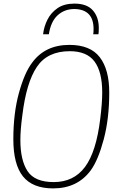

<svg xmlns="http://www.w3.org/2000/svg" viewBox="-20 -1037 676 1065"><path d="M278 -27Q389 -27 451.5 -111Q514 -195 536 -378Q547 -465 547 -524Q547 -638 504.5 -695.5Q462 -753 367 -753Q243 -753 184.5 -666Q126 -579 104 -398Q93 -317 93 -260Q93 -148 133 -87.5Q173 -27 278 -27ZM275 8Q161 8 107.5 -58.5Q54 -125 54 -265Q54 -409 85 -521.5Q116 -634 158 -689Q230 -788 365 -788Q481 -788 533.5 -719.5Q586 -651 586 -524Q586 -379 555.5 -264.5Q525 -150 484 -93Q410 8 275 8ZM526 -847H497Q499 -855 499 -876Q499 -985 393 -987Q338 -987 300 -952.5Q262 -918 251 -847H219Q224 -890 243.5 -928.5Q263 -967 299.5 -992Q336 -1017 393 -1017Q462 -1017 495 -979.5Q528 -942 528 -882Q528 -856 526 -847Z"/></svg>

Font: Tanohe Sans ExtraLight
Style: Italic
Weight: 200
Designer: Village Type and Design LLC & Cristiano Sobral
Foundry: Cooper Hewitt Smithsonian Design Museum
Version: Version 1.00;September 29, 2021;FontCreator 13.0.0.2655 64-b